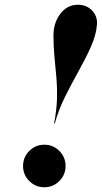

<svg xmlns="http://www.w3.org/2000/svg" viewBox="-20 -778 428 808"><path d="M388 -674Q384.5 -630 362.8 -581.5Q341 -533 311.5 -480.2Q282 -427.5 254.2 -371.8Q226.5 -316 210.5 -258H207.5Q218.5 -314.5 219.8 -362Q221 -409.5 217.2 -452.5Q213.5 -495.5 209.2 -538.8Q205 -582 205 -629Q205 -682 234 -720Q263 -758 307.5 -758Q345 -758 368 -733.2Q391 -708.5 388 -674ZM77 -79.5Q77 -116.5 103.2 -142.8Q129.5 -169 166.5 -169Q203.5 -169 229.8 -142.8Q256 -116.5 256 -79.5Q256 -42.5 229.8 -16.2Q203.5 10 166.5 10Q129.5 10 103.2 -16.2Q77 -42.5 77 -79.5Z"/></svg>

Font: Bodoni* 48pt
Style: Bold Italic
Weight: 700
Italic angle: -13°
Version: Version 2.3